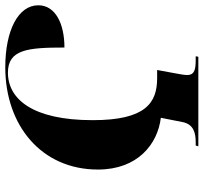

<svg xmlns="http://www.w3.org/2000/svg" viewBox="-42 -729 771 727"><g transform="rotate(-90 343.5 -365.5)"><path d="M153 0H492L494 -10H481C445 -10 423 -14 423 -42C423 -53 425 -64 430 -91L442 -156H411C317 -156 252 -200 252 -400C252 -628 332 -721 432 -721C520 -721 527 -645 527 -507C617 -507 687 -541 687 -606C687 -682 592 -731 452 -731C233 -731 65 -595 65 -380C65 -230 161 -154 261 -142L245 -61C237 -17 202 -10 169 -10H156Z"/></g></svg>

Font: Noto Serif Display Condensed Black
Style: Italic
Weight: 900
Width: 3
Italic angle: -12°
Designer: Monotype Design Team
Foundry: Monotype Imaging Inc.
Version: Version 2.009